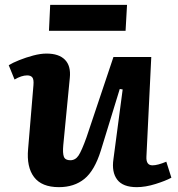

<svg xmlns="http://www.w3.org/2000/svg" viewBox="-20 -758 734 792"><path d="M16 -489Q32 -499 59.5 -510Q87 -521 117 -529Q147 -537 172 -537Q223 -537 248 -511.5Q273 -486 268 -437L241 -159Q238 -126 243.5 -111.5Q249 -97 270 -97Q291 -97 304 -116.5Q317 -136 337 -192L448 -523H604L584 -112Q582 -76 609 -76Q630 -76 666 -91L687 -25Q663 -12 621.5 1Q580 14 544 14Q487 14 463.5 -17Q440 -48 448 -102L486 -389L474 -391L396 -137Q370 -54 328 -20Q286 14 223 14Q152 14 120.5 -27.5Q89 -69 96 -144L118 -407Q120 -430 113.5 -438.5Q107 -447 92 -447Q69 -447 40 -430ZM187 -738H504L498 -631H182Z"/></svg>

Font: Literata 7pt
Style: Bold Italic
Weight: 700
Italic angle: -2°
Designer: Latin by Veronika Burian and Jose Scaglione. Greek by Irene Vlachou. Cyrillic by Vera Evstafieva
Foundry: TypeTogether
Version: Version 3.002